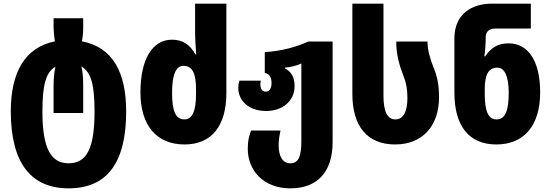

<svg xmlns="http://www.w3.org/2000/svg" viewBox="-20 -780 3014 1050"><path d="M355 250C561 250 670 116 670 -170C670 -385 596 -522 428 -554C433 -582 435 -602 435 -634V-680H273V-633C273 -602 277 -582 280 -554C115 -520 39 -383 39 -171C39 116 153 250 355 250ZM355 113C258 113 212 31 212 -170C212 -313 230 -385 283 -415C276 -385 273 -348 273 -309V-162H435V-310C435 -349 433 -386 425 -417C479 -385 497 -315 497 -170C497 34 453 113 355 113Z M989 10C1137 10 1218 -90 1218 -273V-760H1047V-595C1047 -566 1050 -525 1053 -482H1049C1019 -536 979 -563 921 -563C814 -563 748 -457 748 -275C748 -93 837 10 989 10ZM988 -127C938 -127 921 -178 921 -273C921 -370 942 -420 983 -420C1033 -420 1052 -378 1052 -292V-266C1052 -170 1031 -127 988 -127Z M1568 250C1718 250 1799 158 1799 -3V-553H1667C1596 -521 1514 -500 1428 -495V-381C1459 -376 1465 -348 1465 -326C1465 -298 1454 -279 1434 -279C1414 -279 1404 -294 1404 -319C1404 -325 1405 -331 1406 -339H1289C1285 -326 1283 -313 1283 -300C1283 -227 1343 -173 1436 -173C1523 -173 1591 -226 1591 -309C1591 -350 1578 -386 1538 -406V-410C1570 -413 1600 -420 1628 -433V-9C1628 75 1613 113 1567 113C1521 113 1504 66 1504 16C1504 -17 1508 -37 1514 -66H1353C1340 -31 1335 -5 1335 34C1335 151 1420 250 1568 250Z M2141 10C2292 10 2381 -93 2381 -248C2381 -317 2371 -362 2352 -408C2332 -459 2318 -505 2318 -553H2147C2147 -480 2164 -423 2187 -363C2201 -329 2208 -294 2208 -244C2208 -175 2189 -127 2142 -127C2098 -127 2077 -170 2077 -259V-760H1907V-266C1907 -90 1988 10 2141 10Z M2694 10C2846 10 2934 -93 2934 -275C2934 -447 2868 -543 2762 -543C2704 -543 2664 -519 2634 -472H2629C2634 -512 2636 -536 2636 -558V-574C2636 -610 2657 -624 2692 -624H2883V-760H2669C2562 -760 2465 -705 2465 -570V-273C2465 -90 2546 10 2694 10ZM2695 -127C2651 -127 2631 -170 2631 -266V-292C2631 -368 2649 -410 2700 -410C2741 -410 2762 -360 2762 -273C2762 -178 2745 -127 2695 -127Z"/></svg>

Font: Noto Sans Georgian Condensed Black
Style: Regular
Weight: 900
Width: 3
Designer: Monotype Design Team, Akaki Razmadze
Foundry: Google LLC
Version: Version 2.005